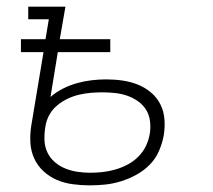

<svg xmlns="http://www.w3.org/2000/svg" viewBox="-20 -550 640 578"><path d="M250 8Q250 8 250 8Q250 8 249 8Q224 8 198.5 4.5Q173 1 151 -8.5Q129 -18 111 -34.5Q93 -51 83 -73Q73 -95 71.5 -120Q70 -145 74 -171L111 -393H43V-432H117L127 -492H65V-530H177L160 -432H312V-393H154L132 -258Q149 -273 170 -283.5Q191 -294 213 -300Q235 -306 256.5 -308.5Q278 -311 300 -311Q325 -311 349 -307.5Q373 -304 394.5 -295.5Q416 -287 434 -272Q452 -257 462.5 -236.5Q473 -216 475 -191.5Q477 -167 473 -143Q469 -120 459 -96.5Q449 -73 431.5 -55Q414 -37 391.5 -24.5Q369 -12 345 -4.5Q321 3 297.5 5.5Q274 8 250 8ZM251 -30Q270 -30 288.5 -32Q307 -34 326.5 -39.5Q346 -45 364 -54.5Q382 -64 396.5 -78.5Q411 -93 419.5 -111Q428 -129 431 -148Q434 -167 431.5 -186Q429 -205 419.5 -220Q410 -235 395 -245.5Q380 -256 362.5 -262Q345 -268 326 -270Q307 -272 288 -272Q270 -272 253 -270.5Q236 -269 218.5 -265Q201 -261 184 -253Q167 -245 152.5 -233Q138 -221 129 -205Q120 -189 117 -171L116 -165Q113 -145 114 -126Q115 -107 123 -90.5Q131 -74 145 -62Q159 -50 176 -43Q193 -36 212 -33Q231 -30 251 -30Z"/></svg>

Font: Iosevka Slab XLtEx
Style: Italic
Weight: 200
Width: 7
Italic angle: -9°
Monospace: yes
Designer: Belleve Invis
Foundry: Belleve Invis
Version: Version 11.1.0; ttfautohint (v1.8.3)